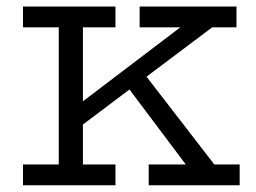

<svg xmlns="http://www.w3.org/2000/svg" viewBox="-20 -552 762 572"><path d="M209 -167.5 186 -219 517 -470.5H396V-532.5H684.5V-470.5H612ZM48.5 0V-62H155V-470.5H48.5V-532.5H324V-470.5H227V-62H324V0ZM423 0V-62H533.5L358.5 -295L405 -338.5L618.5 -62H694V0Z"/></svg>

Font: Hepta Slab
Style: Regular
Weight: 400
Designer: Michael LaGattuta
Foundry: Michael LaGattuta
Version: Version 1.100